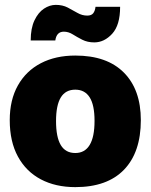

<svg xmlns="http://www.w3.org/2000/svg" viewBox="-20 -748 618 788"><path d="M289 20Q208 20 147.5 -12Q87 -44 53.5 -105.5Q20 -167 20 -255Q20 -338 53.5 -397.5Q87 -457 147.5 -488.5Q208 -520 289 -520Q419 -520 488.5 -450Q558 -380 558 -255Q558 -123 489 -51.5Q420 20 289 20ZM289 -120Q328 -120 348 -153Q368 -186 368 -252Q368 -317 348 -348.5Q328 -380 289 -380Q249 -380 229.5 -348Q210 -316 210 -251Q210 -185 229.5 -152.5Q249 -120 289 -120ZM367 -574Q339 -574 317.5 -585Q296 -596 278.5 -607Q261 -618 242 -618Q212 -618 207 -582H106Q106 -632 121.5 -664.5Q137 -697 160.5 -712.5Q184 -728 209 -728Q237 -728 258 -717Q279 -706 298 -695Q317 -684 338 -684Q355 -684 362.5 -693.5Q370 -703 372 -720H473Q473 -645 440.5 -609.5Q408 -574 367 -574Z"/></svg>

Font: Moderustic ExtraBold
Style: Regular
Weight: 800
Designer: Tural Alisoy
Foundry: TAFT Foundry
Version: Version 2.120